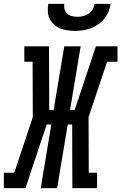

<svg xmlns="http://www.w3.org/2000/svg" viewBox="-60 -975 629 995"><path d="M-40 0V-80H14L110 -368L109 -655H66V-735H194L195 -405H218L273 -735H358L303 -405H327L437 -735H549V-655H495L399 -368L400 -80H443V0H315L314 -330H291L236 0H151L206 -330H182L72 0ZM329 -815Q309 -815 289 -818Q269 -821 251.5 -828Q234 -835 220 -848Q206 -861 197.5 -878Q189 -895 188 -915Q187 -935 190 -955H273Q271 -941 274.5 -927Q278 -913 288 -904Q298 -895 312 -891.5Q326 -888 341 -888Q356 -888 371 -891.5Q386 -895 399 -903.5Q412 -912 420 -926Q428 -940 430 -955H513Q510 -934 502 -914.5Q494 -895 480.5 -878Q467 -861 448.5 -848.5Q430 -836 410 -828.5Q390 -821 369.5 -818Q349 -815 329 -815Z"/></svg>

Font: Iosevka Slab Medium
Style: Italic
Weight: 500
Italic angle: -9°
Monospace: yes
Designer: Belleve Invis
Foundry: Belleve Invis
Version: Version 11.1.0; ttfautohint (v1.8.3)